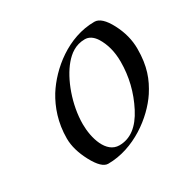

<svg xmlns="http://www.w3.org/2000/svg" viewBox="-111 -547 665 668"><g transform="rotate(-30 222.0 -213.0)"><path d="M134 -150.5C134 -228.5 166 -314.2 205 -360C224.1 -382.5 249.6 -403 287.5 -403C303.8 -403 318 -394 330 -376C348 -347.3 357 -313 357 -273C357 -213.7 343.2 -157.2 315.5 -103.5C287.8 -49.8 252 -23 208 -23C154.9 -23 134 -94.4 134 -150.5ZM347 -439C240.8 -439 150.2 -364.1 105 -292C80.1 -251 61 -198.6 61 -135C61 -105 70.2 -72.8 88.5 -38.5C106.8 -4.2 124.7 13 142 13C245.7 13 340 -58 385 -126C412.4 -168.5 430 -212.6 430 -283C430 -318.3 421 -353.2 403 -387.5C385 -421.8 366.3 -439 347 -439Z"/></g></svg>

Font: fbb
Style: Italic
Weight: 400
Italic angle: -12°
Designer: David J. Perry, Michael Sharpe
Version: Version 0.991